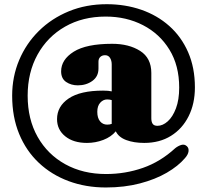

<svg xmlns="http://www.w3.org/2000/svg" viewBox="-20 -720 962 892"><path d="M711.5 -135.5Q736 -135.5 759.2 -156.2Q782.5 -177 797.5 -216.8Q812.5 -256.5 812.5 -313Q812.5 -415.5 767.2 -489.2Q722 -563 644.5 -603Q567 -643 471 -643Q364 -643 282.2 -596.2Q200.5 -549.5 154.5 -466.5Q108.5 -383.5 108.5 -275.5Q108.5 -166 154.8 -84.2Q201 -2.5 283.2 43Q365.5 88.5 472.5 88.5Q562 88.5 643.8 60Q725.5 31.5 794 -31.5Q808 -42.5 822.8 -46.8Q837.5 -51 848.5 -40.5Q858 -31.5 855.8 -16.2Q853.5 -1 839 15Q808 51.5 754.8 82.5Q701.5 113.5 629.8 132.2Q558 151 472 151Q378.5 151 299 121.5Q219.5 92 160.5 36.5Q101.5 -19 69 -97.8Q36.5 -176.5 36.5 -275.5Q36.5 -363.5 69 -440.8Q101.5 -518 160.5 -576.2Q219.5 -634.5 299.8 -667.5Q380 -700.5 476 -700.5Q561.5 -700.5 636 -674.8Q710.5 -649 766.5 -599.2Q822.5 -549.5 854 -477.5Q885.5 -405.5 885.5 -314Q885.5 -238 856.2 -179.8Q827 -121.5 774.2 -88.8Q721.5 -56 650 -56Q602.5 -56 566.8 -69.2Q531 -82.5 518 -110Q496.5 -84 460 -70Q423.5 -56 384 -56Q321 -56 283 -86.8Q245 -117.5 245 -166.5Q245 -226 299 -262.5Q353 -299 459 -299Q484.5 -299 499 -295.5V-420.5Q499 -438.5 491.2 -451Q483.5 -463.5 468 -463.5Q454.5 -463.5 446 -455.5Q437.5 -447.5 437.5 -433.5V-401.5Q437.5 -364.5 409 -344Q380.5 -323.5 341.5 -323.5Q310.5 -323.5 287.2 -339.2Q264 -355 264 -388.5Q264 -443 322.5 -479.8Q381 -516.5 501 -516.5Q579 -516.5 631 -483.5Q683 -450.5 683 -381V-170.5Q683 -154 689.2 -144.8Q695.5 -135.5 711.5 -135.5ZM432 -200.5Q432 -172 444.8 -156.5Q457.5 -141 478 -141Q490 -141 499 -144.5V-255Q489.5 -258 477.5 -258Q459.5 -258 445.8 -243Q432 -228 432 -200.5Z"/></svg>

Font: Fraunces 72pt Soft Black
Style: Regular
Weight: 900
Version: Version 1.000;[b76b70a41]